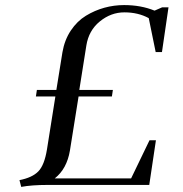

<svg xmlns="http://www.w3.org/2000/svg" viewBox="-20 -732 725 760"><path d="M57.1 -19Q107.4 -28.8 131.6 -53.5Q155.8 -78.1 166 -141.1L199.2 -350.1H122.1L126 -376H203.1L227.1 -524.9Q235.4 -573.7 260.3 -611.1Q285.2 -648.4 320.1 -669.7Q355 -690.9 393.1 -701.4Q431.2 -711.9 471.2 -711.9Q538.1 -711.9 591.8 -689.9L622.1 -703.1H647L621.1 -525.9H596.2L568.8 -660.2Q526.9 -683.1 472.2 -683.1Q419.4 -683.1 375.2 -647.2Q331.1 -611.3 321.8 -551.8L293.9 -376H426.8L422.9 -350.1H291L256.8 -136.2Q244.6 -63.5 196.8 -25.9H499L571.8 -176.8H597.2L570.8 0H169.9Q105 0 64 7.8Z"/></svg>

Font: Dihjauti S
Style: Bold Italic
Weight: 700
Italic angle: -9°
Designer: T. Christopher White
Version: Version 3.0.0